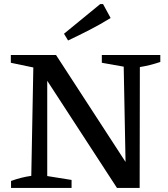

<svg xmlns="http://www.w3.org/2000/svg" viewBox="-20 -919 824 939"><path d="M478 -650H764V-616Q714 -599 664 -591L663 0H552L211 -524V-58L330 -39V0H34V-34Q83 -52 133 -59L143 -589L33 -612V-650H254L594 -127L585 -593L478 -612ZM313 -721 293 -754 470 -899H484L521 -831Q471 -800 418.5 -773Q366 -746 313 -721Z"/></svg>

Font: Piazzolla SC Medium
Style: Regular
Weight: 500
Designer: Juan Pablo del Peral
Foundry: Huerta Tipografica
Version: Version 1.330